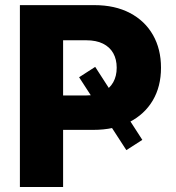

<svg xmlns="http://www.w3.org/2000/svg" viewBox="-20 -748 705 768"><path d="M360.8 -480.5 549.3 -188.5 485.4 -147.5 296.4 -439ZM59.6 0V-727.5H357.4Q439.9 -727.5 499.8 -696Q559.6 -664.6 591.8 -608.2Q624 -551.8 624 -477.1Q624 -401.9 591.1 -346.2Q558.1 -290.5 497.3 -259.5Q436.5 -228.5 353 -228.5H166V-366.2H325.2Q364.7 -366.2 391.8 -380.1Q418.9 -394 432.9 -418.9Q446.8 -443.8 446.8 -477.1Q446.8 -510.7 432.9 -535.4Q418.9 -560.1 391.8 -573.5Q364.7 -586.9 324.7 -586.9H232.4V0Z"/></svg>

Font: Inter 17pt ExtraBold
Style: Regular
Weight: 800
Version: Version 4.001;git-66647c0bb